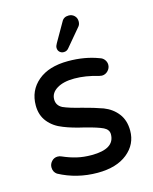

<svg xmlns="http://www.w3.org/2000/svg" viewBox="-109 -779 688 863"><g transform="rotate(-15 234.5 -347.5)"><path d="M59.6 -33.2Q43 -44.9 43 -66.4Q43 -82 54.2 -94.2Q65.4 -106.4 82 -106.4Q91.8 -106.4 99.6 -102.5Q132.8 -87.9 164.1 -80.6Q195.3 -73.2 232.4 -73.2Q339.8 -73.2 339.8 -141.6Q339.8 -163.1 316.4 -174.8Q292 -186.5 234.4 -201.2Q177.7 -213.9 139.6 -229.5Q97.7 -245.1 72.3 -276.4Q46.9 -307.6 46.9 -353.5Q46.9 -422.9 97.7 -465.8Q148.4 -508.8 238.3 -508.8Q316.4 -508.8 379.9 -484.4Q393.6 -480.5 401.4 -469.7Q409.2 -459 409.2 -446.3Q409.2 -430.7 397.5 -418.5Q385.7 -406.2 369.1 -406.2L356.4 -408.2Q297.9 -425.8 245.1 -425.8Q194.3 -425.8 164.1 -407.2Q133.8 -388.7 133.8 -358.4Q133.8 -330.1 160.2 -316.4Q188.5 -303.7 245.1 -290Q297.9 -276.4 338.9 -261.7Q378.9 -246.1 403.3 -214.4Q427.7 -182.6 427.7 -134.8Q427.7 -71.3 377 -30.3Q326.2 10.7 238.3 10.7Q141.6 10.7 59.6 -33.2ZM210.9 -599.6 260.7 -686.5Q270.5 -706.1 293.9 -706.1Q309.6 -706.1 320.3 -695.8Q331.1 -685.5 331.1 -668.9Q331.1 -653.3 321.3 -643.6L253.9 -563.5Q245.1 -552.7 231.4 -552.7Q219.7 -552.7 211.9 -560.1Q204.1 -567.4 204.1 -580.1Q204.1 -587.9 210.9 -599.6Z"/></g></svg>

Font: jf-openhuninn-2.0
Style: Regular
Weight: 400
Designer: [Kosugi Maru]
Designed by MOTOYA      

[Varela Round]
Joe Prince (Latin component); Avraham Cornfeld (Hebrew component)
Foundry: justfont CO.,LTD.
Version: 2.0